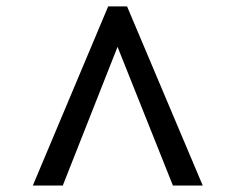

<svg xmlns="http://www.w3.org/2000/svg" viewBox="-20 -717 725 591"><path d="M81.1 -146 313 -697.3H371.1L604 -146H512.2L341.8 -572.8L173.3 -146Z"/></svg>

Font: Gelasio SemiBold
Style: Regular
Weight: 600
Designer: Eben Sorkin
Foundry: Eben Sorkin
Version: Version 1.008